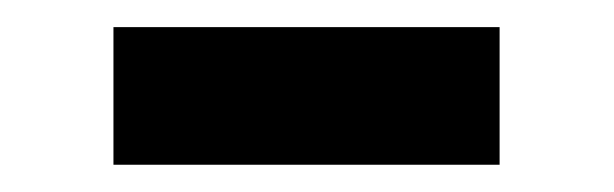

<svg xmlns="http://www.w3.org/2000/svg" viewBox="-20 -756 457 143"><path d="M352.1 -735.8V-633.3H64.5V-735.8Z"/></svg>

Font: Inter 17pt ExtraBold
Style: Regular
Weight: 800
Version: Version 4.001;git-66647c0bb